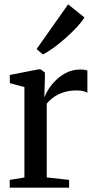

<svg xmlns="http://www.w3.org/2000/svg" viewBox="-20 -861 442 881"><path d="M24.5 0V-35.5L92 -46.5V-461.5L25 -479.5V-517L155 -542.5H167.5L186 -528V-502L183.5 -415L185.5 -418Q189.5 -430.5 202.2 -451Q215 -471.5 236 -492.5Q257 -513.5 285.5 -527.8Q314 -542 349 -542Q361.5 -542 369 -540.5Q376.5 -539 381 -537.5V-435.5Q376 -439 363.8 -442.5Q351.5 -446 333 -446Q299.5 -446 273.2 -437.8Q247 -429.5 227.8 -416Q208.5 -402.5 194.5 -385.5V-47L297 -35.5V0ZM176.5 -611.5 148 -636 292.5 -841 367.5 -781Q356 -761.5 332.8 -736.5Q309.5 -711.5 281.2 -686.5Q253 -661.5 225.5 -641.5Q198 -621.5 177.5 -611.5Z"/></svg>

Font: Merriweather 72pt
Style: Regular
Weight: 400
Version: Version 2.100